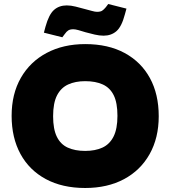

<svg xmlns="http://www.w3.org/2000/svg" viewBox="-20 -929 851 958"><path d="M405 9Q291 9 208.5 -35.5Q126 -80 82 -161Q38 -242 38 -351Q38 -460 84 -540.5Q130 -621 213 -665Q296 -709 405 -709Q520 -709 602 -664.5Q684 -620 728 -539.5Q772 -459 772 -349Q772 -241 726.5 -160Q681 -79 598.5 -35Q516 9 405 9ZM405 -176Q455 -176 491 -192.5Q527 -209 546.5 -247.5Q566 -286 566 -351Q566 -416 547.5 -453.5Q529 -491 493 -507.5Q457 -524 405 -524Q356 -524 320 -507.5Q284 -491 264.5 -453Q245 -415 245 -349Q245 -285 263.5 -247Q282 -209 318 -192.5Q354 -176 405 -176ZM291 -743 199 -766 207 -796Q224 -857 249.5 -879.5Q275 -902 313 -902Q334 -902 357.5 -896Q381 -890 403 -884Q423 -879 438.5 -874.5Q454 -870 464 -870Q481 -870 489.5 -875.5Q498 -881 508 -893L520 -909L611 -886L603 -857Q587 -796 561 -773.5Q535 -751 497 -751Q476 -751 452.5 -756.5Q429 -762 407 -768Q388 -774 372 -778.5Q356 -783 346 -783Q330 -783 321 -777.5Q312 -772 303 -759Z"/></svg>

Font: REM ExtraBold
Style: Regular
Weight: 800
Designer: Octavio Pardo
Foundry: Ashler Design
Version: Version 1.005;gftools[0.9.28]